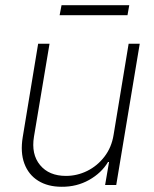

<svg xmlns="http://www.w3.org/2000/svg" viewBox="-20 -715 597 742"><path d="M418.9 -193.4 477.1 -545.9H520L429.2 0H386.2L401.4 -88.9H397.5Q372.1 -46.4 324.2 -19.5Q276.4 7.3 218.3 6.8Q165 6.8 127.7 -16.4Q90.3 -39.6 74.2 -82.8Q58.1 -126 67.9 -185.5L127.4 -545.9H171.4L111.3 -187Q100.1 -119.1 134.8 -77.1Q169.4 -35.2 234.9 -35.2Q277.8 -35.2 316.9 -54.4Q356 -73.7 383.5 -109.4Q411.1 -145 418.9 -193.4ZM479.5 -694.8 472.7 -656.2H210.4L217.8 -694.8Z"/></svg>

Font: Inter Tight ExtraLight
Style: Italic
Weight: 250
Italic angle: -9.39999°
Designer: Rasmus Andersson
Foundry: rsms
Version: Version 3.004